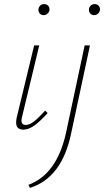

<svg xmlns="http://www.w3.org/2000/svg" viewBox="-20 -630 509 939"><path d="M59 -31Q59 -43 62 -56L147 -408H172L88 -59Q85 -49 85 -40Q85 -19 106 -19Q125 -19 147 -36.5Q169 -54 201 -89L213 -77Q177 -37 148.5 -16.5Q120 4 94 4Q59 4 59 -31ZM168 -582Q168 -594 176 -602Q184 -610 196 -610Q208 -610 215.5 -602Q223 -594 222 -581Q220 -570 212 -563Q204 -556 194 -556Q182 -556 175 -563.5Q168 -571 168 -582ZM394 -408H420L328 22Q283 240 126 289L119 274Q258 223 303 19ZM415 -582Q415 -594 423 -602Q431 -610 443 -610Q455 -610 462.5 -602Q470 -594 469 -581Q467 -570 459 -563Q451 -556 441 -556Q429 -556 422 -563.5Q415 -571 415 -582Z"/></svg>

Font: Ysabeau Extralight
Style: Italic
Weight: 200
Italic angle: -12°
Designer: Christian Thalmann (Catharsis Fonts)
Version: Version 0.003